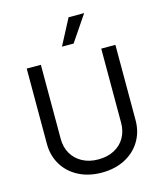

<svg xmlns="http://www.w3.org/2000/svg" viewBox="-136 -1039 978 1152"><g transform="rotate(-15 353.5 -463.0)"><path d="M628.9 -707V-239.3Q628.9 -167 594.7 -109.9Q560.5 -52.7 498 -20Q435.5 12.7 353.5 12.7Q271.5 12.7 209 -20Q146.5 -52.7 112.3 -109.9Q78.1 -167 78.1 -239.3V-707H166V-246.1Q166 -195.3 189 -155.3Q211.9 -115.2 254.4 -92.3Q296.9 -69.3 353.5 -69.3Q411.1 -69.3 453.6 -92.3Q496.1 -115.2 518.6 -155.3Q541 -195.3 541 -246.1V-707ZM400.4 -939.5H497.1L388.7 -779.3H316.4Z"/></g></svg>

Font: Pretendard GOV Variable
Style: Regular
Weight: 400
Designer: Base glyphs from Inter by Rasmus Andersson; Hangul glyphs from Noto Sans CJK(Source Han Sans) by Jang Soo-young and Kang
Foundry: Kil Hyung-jin
Version: Version 1.307;Glyphs 3.2 (3192)